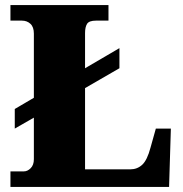

<svg xmlns="http://www.w3.org/2000/svg" viewBox="-20 -734 717 754"><path d="M21 0V-61H74Q88 -61 100.5 -73.5Q113 -86 113 -109V-272L38 -229V-306L113 -350V-602Q113 -628 99.5 -640.5Q86 -653 66 -653H21V-714H406V-653H357Q330 -653 322 -640.5Q314 -628 314 -604V-466L449 -545V-466L314 -388V-69H492Q519 -69 538.5 -87Q558 -105 571 -154L592 -229H651L644 0Z"/></svg>

Font: Noto Serif Telugu Black
Style: Regular
Weight: 900
Designer: Jelle Bosma - Monotype Design Team
Foundry: Monotype Imaging Inc.
Version: Version 2.005; ttfautohint (v1.8.4.7-5d5b)